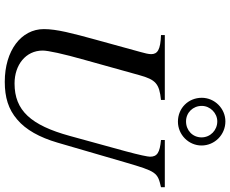

<svg xmlns="http://www.w3.org/2000/svg" viewBox="-100 -847 965 805"><g transform="rotate(90 382.5 -444.5)"><path d="M590 -807C590 -862 545 -907 489 -907C435 -907 390 -862 390 -808C390 -752 433 -708 490 -708C545 -708 590 -753 590 -807ZM556 -807C556 -770 527 -742 489 -742C452 -742 424 -771 424 -808C424 -843 454 -873 489 -873C526 -873 556 -844 556 -807ZM765 -653H567V-637C620 -632 637 -621 637 -591C637 -582 630 -547 614 -488L550 -255C505 -91 443 -23 330 -23C252 -23 192 -70 192 -141C192 -163 205 -225 232 -320L295 -546C314 -615 331 -630 399 -637V-653H127V-637C189 -635 207 -622 207 -596C207 -584 203 -569 198 -551L146 -362C120 -267 102 -200 102 -146C102 -51 192 18 323 18C388 18 438 3 481 -34C524 -70 556 -128 578 -203L661 -488C699 -618 703 -623 765 -637Z"/></g></svg>

Font: STIXGeneral
Style: Italic
Weight: 400
Italic angle: -16.33°
Designer: MicroPress Inc., with final additions and corrections provided by Coen Hoffman, Elsevier (retired)
Version: Version 1.1.0